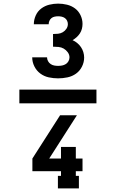

<svg xmlns="http://www.w3.org/2000/svg" viewBox="-20 -873 640 1061"><path d="M87 -302V-378H513V-302ZM301 -440Q275 -440 249.5 -445.5Q224 -451 203 -466.5Q182 -482 170 -506Q158 -530 158 -556H240Q240 -545 245.5 -535Q251 -525 260 -519Q269 -513 279.5 -511Q290 -509 301 -509Q312 -509 323 -511Q334 -513 343.5 -519Q353 -525 358.5 -535Q364 -545 364 -556Q364 -571 354.5 -584Q345 -597 332 -604.5Q319 -612 303.5 -613.5Q288 -615 273 -615V-685Q287 -685 301 -686.5Q315 -688 327 -695Q339 -702 347 -714Q355 -726 355 -740Q355 -750 350.5 -759Q346 -768 338 -773.5Q330 -779 320.5 -781Q311 -783 301 -783Q292 -783 282 -781Q272 -779 264.5 -773Q257 -767 253 -758Q249 -749 249 -739H167V-740Q167 -764 177.5 -787.5Q188 -811 208 -826Q228 -841 252.5 -847Q277 -853 301 -853Q326 -853 350.5 -847Q375 -841 394.5 -826.5Q414 -812 425 -789Q436 -766 436 -741Q436 -727 432.5 -713.5Q429 -700 421.5 -688.5Q414 -677 403.5 -667.5Q393 -658 381 -651Q395 -645 407 -635Q419 -625 427.5 -612.5Q436 -600 440.5 -585Q445 -570 445 -555Q445 -529 433 -505Q421 -481 400 -466Q379 -451 353 -445.5Q327 -440 301 -440ZM300 168V99H317V73H159V3L312 -236H405L252 3H317V-61H399V3H436V73H399V99H416V168Z"/></svg>

Font: Iosevka Etoile
Style: Bold
Weight: 700
Designer: Belleve Invis
Foundry: Belleve Invis
Version: Version 28.1.0; ttfautohint (v1.8.4)